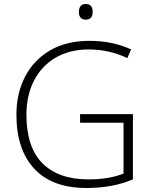

<svg xmlns="http://www.w3.org/2000/svg" viewBox="-20 -929 763 959"><path d="M380 -359H644V-33Q543 10 412 10Q241 10 151.5 -86Q62 -182 62 -356Q62 -463 105.5 -546.5Q149 -630 230.5 -677.5Q312 -725 426 -725Q543 -725 635 -682L616 -639Q569 -661 521 -671.5Q473 -682 424 -682Q327 -682 257 -640.5Q187 -599 149.5 -525.5Q112 -452 112 -356Q112 -193 192.5 -113Q273 -33 421 -33Q475 -33 518.5 -40.5Q562 -48 597 -62V-316H380ZM408 -909Q427 -909 435 -898.5Q443 -888 443 -870Q443 -852 435 -841.5Q427 -831 408 -831Q374 -831 374 -870Q374 -888 382.5 -898.5Q391 -909 408 -909Z"/></svg>

Font: Noto Sans Thaana ExtraLight
Style: Regular
Weight: 200
Designer: David Williams
Foundry: Google Inc.
Version: Version 3.001; ttfautohint (v1.8.4.7-5d5b)